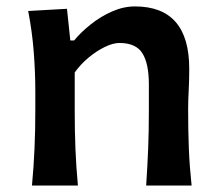

<svg xmlns="http://www.w3.org/2000/svg" viewBox="-20 -572 673 592"><path d="M78.6 0Q84 -58.6 86.4 -113.5Q88.9 -168.5 88.9 -235.4V-289.1Q88.9 -349.6 84 -412.4Q79.1 -475.1 66.9 -538.1L186.5 -544.9L196.8 -447.3H208.5Q229.5 -472.7 259.8 -496.8Q290 -521 325.4 -536.6Q360.8 -552.2 396 -552.2Q563.5 -552.2 563.5 -359.9Q563.5 -324.7 561.8 -293Q560.1 -261.2 560.1 -235.4Q560.1 -168.5 562.3 -113.5Q564.5 -58.6 570.8 0H430.7Q434.6 -58.6 436.8 -112.8Q439 -167 439 -229.5V-312Q439 -375.5 419.2 -407.5Q399.4 -439.5 348.1 -439.5Q328.6 -439.5 303.2 -427.2Q277.8 -415 253.2 -394.5Q228.5 -374 210.4 -348.6V-229.5Q210.4 -167 212.6 -112.8Q214.8 -58.6 220.2 0Z"/></svg>

Font: Pinar-DS3-FD SemiBold
Style: Regular
Weight: 600
Designer: Amin Abedi
Version: Version 3.000